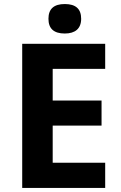

<svg xmlns="http://www.w3.org/2000/svg" viewBox="-20 -931 600 951"><path d="M501 0V-125H241V-309H483V-433H241V-590H501V-714H90V0ZM382 -838C382 -887 355 -911 301 -911C247 -911 220 -887 220 -838C220 -789 247 -765 301 -765C352 -765 382 -789 382 -838Z"/></svg>

Font: Passageway
Style: Regular
Weight: 700
Foundry: Ascender Corporation
Version: Version 1.11